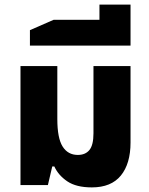

<svg xmlns="http://www.w3.org/2000/svg" viewBox="-20 -804 647 834"><path d="M379 10Q311 10 272 -16.5Q233 -43 216 -81H207L188 0H69V-517H229V-287Q229 -204 252 -167.5Q275 -131 318 -131Q351 -131 368.5 -152.5Q386 -174 386 -225V-517H547V-185Q547 -93 505 -41.5Q463 10 379 10Z M110 -606V-673L213 -718H412V-784H547V-606Z"/></svg>

Font: Noto Sans Thai UI SemCond ExtBd
Style: Regular
Weight: 800
Width: 4
Designer: Monotype Design Team
Foundry: Monotype Imaging Inc.
Version: Version 2.000